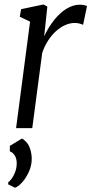

<svg xmlns="http://www.w3.org/2000/svg" viewBox="-20 -586 418 878"><path d="M53.5 0 117.5 -487 70.5 -509.5 76.5 -544 178.5 -565.5 196.5 -556 187 -466.5 182 -420Q196.5 -451 214.8 -477.2Q233 -503.5 254.2 -523.2Q275.5 -543 298.8 -553.8Q322 -564.5 345.5 -564.5Q354 -564.5 362 -563Q370 -561.5 378 -558.5L360 -472.5Q351 -476.5 341.5 -478.8Q332 -481 321.5 -481Q300 -481 278 -471.2Q256 -461.5 236 -443.5Q216 -425.5 199.8 -400.2Q183.5 -375 173 -344L127.5 0ZM48.5 272.5 17.5 257V248Q34 234.5 45.2 210.5Q56.5 186.5 56.5 161Q56.5 140 48 125.8Q39.5 111.5 25 106V81L80.5 47.5Q103 61 113 82.5Q123 104 125 133Q126.5 165.5 113.8 195.5Q101 225.5 82.5 246.5Q64 267.5 48.5 272.5Z"/></svg>

Font: Merriweather 24pt SemiCondensed Light
Style: Italic
Weight: 300
Width: 4
Italic angle: -7.8°
Designer: Eben Sorkin
Foundry: Eben Sorkin
Version: Version 2.101